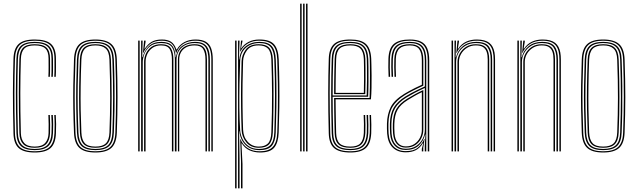

<svg xmlns="http://www.w3.org/2000/svg" viewBox="-20 -820 3457 1040"><path d="M168 6Q108 6 81.2 -18.1Q54.5 -42.2 53 -98Q51.2 -161.2 50.6 -215.1Q50 -269 50 -317Q50 -365 50.9 -410.1Q51.8 -455.2 53 -501Q54.5 -556.8 80.9 -581.4Q107.2 -606 168 -606Q229.8 -606 256.4 -581.9Q283 -557.8 283 -502Q283 -479.5 283.2 -455.1Q283.5 -430.8 282 -404H274Q275.5 -431 275.2 -454Q275 -477 275 -502Q275 -554.2 250.2 -576.9Q225.5 -599.5 168 -599.5Q110.5 -599.5 86.5 -575.9Q62.5 -552.2 61 -500.8Q59.8 -455 58.9 -409.8Q58 -364.5 58 -316.6Q58 -268.8 58.6 -215Q59.2 -161.2 61 -98.2Q62.2 -46.8 87.2 -23.6Q112.2 -0.5 168 -0.5Q223.2 -0.5 248.1 -23.6Q273 -46.8 275 -98.2Q276 -120 276 -143.1Q276 -166.2 274 -197H282Q283.8 -171 284 -147.8Q284.2 -124.5 283 -98Q280.8 -42.2 254.1 -18.1Q227.5 6 168 6ZM168 -6.8Q116.2 -6.8 93.2 -28.9Q70.2 -51 69 -98.5Q67.2 -162 66.6 -215.9Q66 -269.8 66 -317.4Q66 -365 66.9 -409.9Q67.8 -454.8 69 -500.5Q70.2 -549.8 93.1 -571.5Q116 -593.2 168 -593.2Q221 -593.2 244 -572.1Q267 -551 267 -502Q267 -477 267.2 -454Q267.5 -431 266 -404H258Q259.5 -431 259.2 -454Q259 -477 259 -502Q259 -547.5 237.9 -567.1Q216.8 -586.8 168 -586.8Q118 -586.8 98.1 -565.5Q78.2 -544.2 77 -500.2Q75.8 -454.2 74.9 -409.4Q74 -364.5 74 -317Q74 -269.5 74.6 -215.9Q75.2 -162.2 77 -98.8Q78.2 -55.5 99.4 -34.4Q120.5 -13.2 168 -13.2Q215.5 -13.2 236.4 -34.6Q257.2 -56 259 -99Q260.2 -124.5 260 -146.4Q259.8 -168.2 258 -197H266Q268 -166 268 -143.6Q268 -121.2 267 -98.5Q265.2 -51 242.1 -28.9Q219 -6.8 168 -6.8ZM168 -19.5Q124.5 -19.5 105.4 -39.6Q86.2 -59.8 85 -98.8Q83.2 -162.5 82.6 -216.2Q82 -270 82 -317.5Q82 -365 82.9 -409.8Q83.8 -454.5 85 -500.2Q86.2 -542.8 105.2 -561.6Q124.2 -580.5 168 -580.5Q212.5 -580.5 231.8 -562.2Q251 -544 251 -502Q251 -481.5 251.2 -456.4Q251.5 -431.2 250 -404H242Q243.5 -431.2 243.2 -456.4Q243 -481.5 243 -502Q243 -540.8 225.6 -557.4Q208.2 -574 168 -574Q127.5 -574 110.9 -556.2Q94.2 -538.5 93 -500Q91.8 -454.2 90.9 -409.4Q90 -364.5 90 -317Q90 -269.5 90.6 -216Q91.2 -162.5 93 -99Q94 -64.2 111.4 -45.1Q128.8 -26 168 -26Q206.8 -26 224.4 -45.2Q242 -64.5 243 -99.5Q243.8 -124.8 243.5 -147.8Q243.2 -170.8 242 -197H250Q251.5 -165.8 251.6 -144.8Q251.8 -123.8 251 -99.2Q249.8 -60 230.4 -39.8Q211 -19.5 168 -19.5Z M496.8 6Q437 6 410 -18.9Q383 -43.8 380.8 -101Q378 -169.5 377 -232Q376 -294.5 377 -359Q378 -423.5 380.8 -498Q383 -556 410.1 -581Q437.2 -606 496.8 -606Q555 -606 582.8 -581.6Q610.5 -557.2 612.8 -498Q616.8 -387.2 616.6 -293.5Q616.5 -199.8 612.8 -101Q610.5 -43.8 583.5 -18.9Q556.5 6 496.8 6ZM496.8 -0.5Q552.5 -0.5 577.6 -23.9Q602.8 -47.2 604.8 -101.2Q608.5 -200 608.6 -293.6Q608.8 -387.2 604.8 -497.8Q602.8 -552.2 577.6 -575.9Q552.5 -599.5 496.8 -599.5Q441 -599.5 415.9 -575.9Q390.8 -552.2 388.8 -497.8Q386 -424 385 -359.5Q384 -295 385 -232.4Q386 -169.8 388.8 -101.2Q390.8 -47.8 415.8 -24.1Q440.8 -0.5 496.8 -0.5ZM496.8 -6.8Q444.5 -6.8 421.6 -29.1Q398.8 -51.5 396.8 -101.5Q394 -170.2 393 -232.4Q392 -294.5 393 -358.8Q394 -423 396.8 -497.5Q398.8 -548.2 421.8 -570.8Q444.8 -593.2 496.8 -593.2Q546.2 -593.2 570.6 -571.9Q595 -550.5 596.8 -497.2Q599.5 -421 600.2 -353.5Q601 -286 600.1 -223.9Q599.2 -161.8 596.8 -101.8Q595 -50.8 571.6 -28.8Q548.2 -6.8 496.8 -6.8ZM496.8 -13.2Q544.2 -13.2 565.6 -33.9Q587 -54.5 588.8 -102Q592.5 -201.5 592.6 -294.1Q592.8 -386.8 588.8 -497Q587 -546.2 565 -566.5Q543 -586.8 496.8 -586.8Q449.5 -586.8 428.1 -566Q406.8 -545.2 404.8 -497.2Q402 -423.2 401 -358.9Q400 -294.5 401 -232.1Q402 -169.8 404.8 -102Q406.8 -54.5 428 -33.9Q449.2 -13.2 496.8 -13.2ZM496.8 -19.5Q453.5 -19.5 434 -38.8Q414.5 -58 412.8 -102.2Q410.2 -164 409.1 -224.5Q408 -285 408.9 -351.5Q409.8 -418 412.8 -497.2Q414.5 -541.8 434.1 -561.1Q453.8 -580.5 496.8 -580.5Q540 -580.5 559.5 -561Q579 -541.5 580.8 -496.8Q584.8 -386.2 584.8 -294.2Q584.8 -202.2 580.8 -102.2Q579 -58 559.5 -38.8Q540 -19.5 496.8 -19.5ZM496.8 -26Q535.5 -26 553.4 -43.6Q571.2 -61.2 572.8 -102.5Q576.5 -197.5 576.8 -289.6Q577 -381.8 572.8 -496.5Q571.2 -539.8 552.6 -556.9Q534 -574 496.8 -574Q457.5 -574 440 -556Q422.5 -538 420.8 -497Q417.8 -417 416.9 -350.6Q416 -284.2 417.1 -224.2Q418.2 -164.2 420.8 -102.5Q422.5 -62.8 439.4 -44.4Q456.2 -26 496.8 -26Z M1124.8 0V-497.5Q1124.8 -530.5 1117.1 -553.2Q1109.5 -576 1090.6 -587.8Q1071.8 -599.5 1038 -599.5Q999.5 -599.5 972.9 -582.1Q946.2 -564.8 934.8 -533.5H933Q926.8 -569 908.9 -584.2Q891 -599.5 856 -599.5Q816 -599.5 793 -581.1Q770 -562.8 756.2 -533.8H754.2L760.5 -600H768.5V-593.2L762.5 -556.5H764.5Q780.8 -581.8 802.2 -593.9Q823.8 -606 856.8 -606Q888 -606 906.5 -593.9Q925 -581.8 935.2 -552.2H937.8Q952.5 -578.2 979 -592.1Q1005.5 -606 1038.8 -606Q1075.2 -606 1095.6 -593.4Q1116 -580.8 1124.2 -556.6Q1132.5 -532.5 1132.5 -497.5V0ZM728.5 0V-600H736.5V0ZM760.5 0V-484.5Q760.5 -507 770.1 -529.1Q779.8 -551.2 800.1 -565.9Q820.5 -580.5 852.5 -580.5Q892.2 -580.5 905.8 -558.2Q919.2 -536 919.2 -497.5V0H911.2V-497.5Q911.2 -533 899.4 -553.5Q887.5 -574 852 -574Q825 -574 806.4 -561.1Q787.8 -548.2 778.1 -527.8Q768.5 -507.2 768.5 -484.5V0ZM744.5 0V-600H752.5L750.5 -510.2H752.5Q762 -546 786.2 -569.6Q810.5 -593.2 854.2 -593.2Q893 -593.2 911 -574Q929 -554.8 931.2 -510.2H932.8Q939.5 -552.5 968.6 -572.9Q997.8 -593.2 1036.2 -593.2Q1067.5 -593.2 1085 -582.1Q1102.5 -571 1109.6 -549.6Q1116.8 -528.2 1116.8 -497.5V0H1108.8V-497.5Q1108.8 -540.8 1093.5 -563.8Q1078.2 -586.8 1035.5 -586.8Q1003.8 -586.8 981.6 -574.5Q959.5 -562.2 947.9 -542Q936.2 -521.8 936.2 -497.5V0H927.2V-497.5Q927.2 -540.8 911.8 -563.8Q896.2 -586.8 853.5 -586.8Q815 -586.8 793.1 -569.1Q771.2 -551.5 762.2 -527.5Q753.2 -503.5 753.2 -484.5V0ZM943.8 0V-497.5Q943.8 -522.2 954.1 -540.9Q964.5 -559.5 984.8 -570Q1005 -580.5 1034.5 -580.5Q1061 -580.5 1075.4 -570.4Q1089.8 -560.2 1095.4 -541.8Q1101 -523.2 1101 -497.5V0H1093V-497.5Q1093 -534.5 1080.6 -554.2Q1068.2 -574 1034 -574Q1007.2 -574 988.6 -564Q970 -554 960.4 -536.8Q950.8 -519.5 950.8 -497.5V0Z M1285.5 200V54.5L1281 -66H1283Q1294.8 -35.8 1321.5 -18.1Q1348.2 -0.5 1386.8 -0.5Q1435.2 -0.5 1457.5 -24.1Q1479.8 -47.8 1481.8 -102.2Q1484.5 -173.5 1485.2 -238.8Q1486 -304 1485.1 -367.6Q1484.2 -431.2 1481.8 -497.2Q1479.8 -552.5 1457.1 -576Q1434.5 -599.5 1383.8 -599.5Q1349 -599.5 1322.9 -584.4Q1296.8 -569.2 1282.5 -541.2H1280.5L1285.5 -600H1293.5L1293.2 -595.8L1285.5 -558.8H1287.5Q1301 -579.8 1326.1 -592.9Q1351.2 -606 1385.2 -606Q1441.8 -606 1464.8 -579.8Q1487.8 -553.5 1489.8 -497.5Q1492.5 -426 1493.2 -363.1Q1494 -300.2 1493.1 -237.2Q1492.2 -174.2 1489.5 -101.8Q1487.5 -47.5 1465.8 -20.8Q1444 6 1388.8 6Q1357.8 6 1331.8 -5.6Q1305.8 -17.2 1289.5 -43.5H1287.8L1293.5 68V200ZM1253.5 200V-600H1261.5V200ZM1269.5 200V-600H1277.5L1274.2 -498H1276.2Q1279.8 -544 1310.2 -568.6Q1340.8 -593.2 1384.5 -593.2Q1432.2 -593.2 1452.1 -570.1Q1472 -547 1473.8 -497.2Q1476.5 -425.8 1477.2 -363Q1478 -300.2 1477.1 -237.4Q1476.2 -174.5 1473.5 -102Q1471.8 -53.5 1452.4 -30.1Q1433 -6.8 1385.8 -6.8Q1337.2 -6.8 1308.9 -36Q1280.5 -65.2 1277 -109H1275.2L1277.5 39.5V200ZM1382.2 -13.2Q1424 -13.2 1444 -33.5Q1464 -53.8 1465.8 -103Q1469.5 -206.5 1469.6 -301.6Q1469.8 -396.8 1465.8 -497.5Q1464 -543.5 1445.9 -565.1Q1427.8 -586.8 1383.5 -586.8Q1357 -586.8 1334 -576Q1311 -565.2 1296.5 -543.9Q1282 -522.5 1280.8 -490.2Q1278.5 -430.5 1277.2 -365.6Q1276 -300.8 1276.6 -236.8Q1277.2 -172.8 1280.8 -115Q1282.2 -90.8 1293.6 -67.2Q1305 -43.8 1327 -28.5Q1349 -13.2 1382.2 -13.2ZM1382 -19.5Q1338.2 -19.5 1314.2 -48.9Q1290.2 -78.2 1288.8 -115Q1286.5 -173.8 1285.8 -240.1Q1285 -306.5 1285.9 -371Q1286.8 -435.5 1288.5 -488.8Q1289.8 -521.8 1311 -551.1Q1332.2 -580.5 1381.2 -580.5Q1420.5 -580.5 1438.2 -561.2Q1456 -542 1457.8 -497.8Q1460.2 -434.2 1461.1 -371.1Q1462 -308 1461.2 -242Q1460.5 -176 1457.8 -103.2Q1456 -58.5 1438.4 -39Q1420.8 -19.5 1382 -19.5ZM1381.8 -26Q1414.2 -26 1431.2 -42.8Q1448.2 -59.5 1449.8 -103.5Q1454 -215.2 1453.6 -311.2Q1453.2 -407.2 1449.8 -497.5Q1448 -539.8 1431.5 -556.9Q1415 -574 1380.8 -574Q1337 -574 1317.4 -546.8Q1297.8 -519.5 1296.8 -490Q1294.8 -432.5 1293.9 -367.9Q1293 -303.2 1293.8 -238.6Q1294.5 -174 1296.8 -116.5Q1298.5 -77.2 1322.1 -51.6Q1345.8 -26 1381.8 -26Z M1637.8 0V-800H1645.8V0ZM1605.8 0V-800H1613.8V0ZM1621.8 0V-800H1629.8V0Z M1877.8 6Q1816.8 6 1789.5 -18.1Q1762.2 -42.2 1760.8 -98Q1759 -161.2 1758.4 -215.1Q1757.8 -269 1757.8 -317Q1757.8 -365 1758.6 -410.1Q1759.5 -455.2 1760.8 -501Q1762.2 -556.2 1788.9 -581.1Q1815.5 -606 1877.8 -606Q1936 -606 1962.1 -581.9Q1988.2 -557.8 1990.8 -502Q1991 -493.5 1991.8 -469Q1992.5 -444.5 1992.8 -411.5Q1993 -378.5 1992.4 -344.2Q1991.8 -310 1989.2 -282H1797.8Q1798 -251.8 1798.4 -222.4Q1798.8 -193 1799.4 -162.6Q1800 -132.2 1800.8 -99Q1802 -60.2 1819.5 -43.1Q1837 -26 1877.8 -26Q1915.5 -26 1932.1 -43.5Q1948.8 -61 1950.8 -100Q1951.8 -119 1951.4 -148.6Q1951 -178.2 1949.8 -197H1957.8Q1959.2 -173.2 1959.4 -144Q1959.5 -114.8 1958.8 -99.5Q1956.5 -56.8 1937.6 -38.1Q1918.8 -19.5 1877.8 -19.5Q1833.2 -19.5 1813.6 -38Q1794 -56.5 1792.8 -98.8Q1791.8 -137 1791.1 -168.9Q1790.5 -200.8 1790.2 -230Q1790 -259.2 1789.8 -289H1981.8Q1983 -314.5 1983.5 -347.6Q1984 -380.8 1983.9 -413Q1983.8 -445.2 1983.5 -469.5Q1983.2 -493.8 1982.8 -501.8Q1980.5 -554.8 1955.8 -577.1Q1931 -599.5 1877.8 -599.5Q1819 -599.5 1794.6 -575.9Q1770.2 -552.2 1768.8 -500.8Q1767.5 -455 1766.6 -409.8Q1765.8 -364.5 1765.8 -316.6Q1765.8 -268.8 1766.4 -215Q1767 -161.2 1768.8 -98.2Q1770 -46 1795.4 -23.2Q1820.8 -0.5 1877.8 -0.5Q1931.2 -0.5 1955.6 -23.2Q1980 -46 1982.8 -98.5Q1983.2 -107.2 1983.4 -124.9Q1983.5 -142.5 1983.1 -162.2Q1982.8 -182 1981.8 -197H1989.8Q1991.2 -174.8 1991.4 -144.2Q1991.5 -113.8 1990.8 -98Q1987.8 -42.2 1961.5 -18.1Q1935.2 6 1877.8 6ZM1877.8 -6.8Q1825 -6.8 1801.5 -28.1Q1778 -49.5 1776.8 -98.5Q1775 -162 1774.4 -215.9Q1773.8 -269.8 1773.8 -317.4Q1773.8 -365 1774.6 -409.9Q1775.5 -454.8 1776.8 -500.5Q1778 -549.5 1801.1 -571.4Q1824.2 -593.2 1877.8 -593.2Q1927.8 -593.2 1950.2 -571.9Q1972.8 -550.5 1974.8 -501.2Q1975.2 -490.8 1975.8 -455.5Q1976.2 -420.2 1976 -376.5Q1975.8 -332.8 1974 -296H1781.8Q1781.8 -253.2 1782.5 -203.2Q1783.2 -153.2 1784.8 -98.8Q1786 -53 1807.6 -33.1Q1829.2 -13.2 1877.8 -13.2Q1923 -13.2 1943.6 -33.2Q1964.2 -53.2 1966.8 -99.2Q1967.5 -112.8 1967.4 -143.2Q1967.2 -173.8 1965.8 -197H1973.8Q1975.2 -174.5 1975.4 -143.6Q1975.5 -112.8 1974.8 -98.8Q1972.2 -49.5 1949.6 -28.1Q1927 -6.8 1877.8 -6.8ZM1781.8 -303H1966.2Q1967.8 -342.8 1967.9 -384.4Q1968 -426 1967.6 -458.1Q1967.2 -490.2 1966.8 -501Q1964.8 -546.5 1944.5 -566.6Q1924.2 -586.8 1877.8 -586.8Q1827 -586.8 1806.5 -565.8Q1786 -544.8 1784.8 -500.2Q1783.2 -449.8 1782.5 -400.8Q1781.8 -351.8 1781.8 -303ZM1789.8 -310Q1789.8 -342.5 1790.1 -372.5Q1790.5 -402.5 1791.1 -433.6Q1791.8 -464.8 1792.8 -500.2Q1794 -543.2 1813.8 -561.9Q1833.5 -580.5 1877.8 -580.5Q1921 -580.5 1939 -561.1Q1957 -541.8 1958.8 -500.8Q1959.2 -488.5 1959.6 -457.2Q1960 -426 1959.9 -386.6Q1959.8 -347.2 1958.5 -310ZM1797.8 -317H1950.8Q1951.8 -354.8 1951.9 -392.6Q1952 -430.5 1951.6 -459.8Q1951.2 -489 1950.8 -500.2Q1949 -539.8 1932.1 -556.9Q1915.2 -574 1877.8 -574Q1837.2 -574 1819.6 -556.8Q1802 -539.5 1800.8 -500Q1799.8 -466 1799.1 -435.4Q1798.5 -404.8 1798.2 -375.8Q1798 -346.8 1797.8 -317Z M2297 0V-492Q2297 -549.5 2274.5 -574.5Q2252 -599.5 2200 -599.5Q2146.5 -599.5 2120.4 -577.6Q2094.2 -555.8 2092 -501.8Q2091 -479.8 2091.4 -454.5Q2091.8 -429.2 2093 -404H2085Q2083.8 -429.8 2083.4 -454.9Q2083 -480 2084 -502Q2086.2 -560 2114.6 -583Q2143 -606 2200 -606Q2237.5 -606 2260.6 -594.5Q2283.8 -583 2294.4 -557.9Q2305 -532.8 2305 -492V0ZM2178 -14.2Q2211.5 -14.2 2234.5 -29.6Q2257.5 -45 2269.4 -68.5Q2281.2 -92 2281.2 -116.5V-343.5Q2251.8 -330.5 2225.9 -316.9Q2200 -303.2 2181.8 -292Q2138.8 -265.5 2120 -233.6Q2101.2 -201.8 2100 -150Q2099.8 -134 2099.9 -123.1Q2100 -112.2 2101 -96.8Q2104 -56.5 2124.2 -35.4Q2144.5 -14.2 2178 -14.2ZM2178 -20.5Q2147.2 -20.5 2129.5 -40.6Q2111.8 -60.8 2109 -97.8Q2107.8 -115.5 2107.8 -125.4Q2107.8 -135.2 2108 -149.5Q2109.2 -199.8 2127 -230Q2144.8 -260.2 2186.2 -285.8Q2205.5 -297.5 2228.1 -310Q2250.8 -322.5 2273 -332.5V-116.5Q2273 -94 2262.5 -71.9Q2252 -49.8 2231 -35.1Q2210 -20.5 2178 -20.5ZM2178 -27Q2205.2 -27 2224.6 -39.9Q2244 -52.8 2254.5 -73.2Q2265 -93.8 2265 -116.5V-320.8Q2244.8 -311.2 2227 -301Q2209.2 -290.8 2190 -279Q2150.5 -254.8 2133.9 -225.9Q2117.2 -197 2116 -149.2Q2115.8 -136.8 2115.8 -126Q2115.8 -115.2 2117 -97.5Q2119.5 -63.8 2135.2 -45.4Q2151 -27 2178 -27ZM2178 5Q2133.5 5 2107.1 -20.9Q2080.8 -46.8 2077 -96Q2076 -111 2075.9 -123.1Q2075.8 -135.2 2076 -151Q2077.2 -201 2096.2 -239.5Q2115.2 -278 2169.2 -311.2Q2182.5 -319.2 2197.5 -327.5Q2212.5 -335.8 2229.4 -344.1Q2246.2 -352.5 2265 -360.8V-492Q2265 -535 2250 -554.5Q2235 -574 2200 -574Q2161.8 -574 2143.6 -556.8Q2125.5 -539.5 2124 -500.5Q2123 -478.5 2123.4 -454.2Q2123.8 -430 2125 -404H2117Q2115.5 -433 2115.4 -457Q2115.2 -481 2116 -500.8Q2117.8 -542.5 2137.4 -561.5Q2157 -580.5 2200 -580.5Q2239 -580.5 2256 -559.5Q2273 -538.5 2273 -492V-355.8Q2244.2 -343 2217.5 -329.4Q2190.8 -315.8 2173.2 -304.8Q2127 -276.2 2106.1 -241.1Q2085.2 -206 2084 -150.8Q2083.8 -135 2083.9 -123.4Q2084 -111.8 2085 -96.2Q2088.5 -50.5 2112.6 -26Q2136.8 -1.5 2178 -1.5Q2220.2 -1.5 2242.9 -20Q2265.5 -38.5 2278 -67.2H2280L2272.8 -20.5V0H2264.8V-13.8L2272.8 -44.5H2270.8Q2254.5 -18 2232.2 -6.5Q2210 5 2178 5ZM2280.8 0V-29.5L2284.5 -90.8H2282.5Q2273.2 -54.8 2247.6 -31.2Q2222 -7.8 2178 -7.8Q2139.5 -7.8 2117.8 -31.4Q2096 -55 2093 -96.8Q2092 -113 2091.9 -124.1Q2091.8 -135.2 2092 -150.2Q2093.2 -204.2 2113.1 -237.6Q2133 -271 2177.8 -298.5Q2190.2 -306.2 2205.9 -314.8Q2221.5 -323.2 2240.5 -332.6Q2259.5 -342 2281.2 -351.8V-492Q2281.2 -542 2262.4 -564.4Q2243.5 -586.8 2200 -586.8Q2152.5 -586.8 2131.2 -566.6Q2110 -546.5 2108 -501Q2107.2 -482.8 2107.4 -457.6Q2107.5 -432.5 2109 -404H2101Q2099.5 -432.2 2099.4 -457.1Q2099.2 -482 2100 -501.2Q2102 -550.5 2125.4 -571.9Q2148.8 -593.2 2200 -593.2Q2247.8 -593.2 2268.4 -569.5Q2289 -545.8 2289 -492V0Z M2653.8 0V-497.5Q2653.8 -522.2 2649.2 -541.2Q2644.8 -560.2 2634.4 -573.2Q2624 -586.2 2606.1 -592.9Q2588.2 -599.5 2561.5 -599.5Q2521.5 -599.5 2494.2 -581.5Q2467 -563.5 2453.8 -533.8H2451.8L2458 -600H2466V-593.2L2460 -556.5H2462Q2479.8 -582.8 2505.4 -594.4Q2531 -606 2562.2 -606Q2585.2 -606 2602.1 -601.4Q2619 -596.8 2630.4 -587.9Q2641.8 -579 2648.6 -565.9Q2655.5 -552.8 2658.5 -535.6Q2661.5 -518.5 2661.5 -497.5V0ZM2426 0V-600H2434V0ZM2458 0V-484.5Q2458 -507.2 2469.8 -529.2Q2481.5 -551.2 2503.9 -565.9Q2526.2 -580.5 2558 -580.5Q2578.8 -580.5 2592.6 -575Q2606.5 -569.5 2614.6 -558.9Q2622.8 -548.2 2626.2 -532.9Q2629.8 -517.5 2629.8 -497.5V0H2621.8V-497.5Q2621.8 -522.2 2616 -539.2Q2610.2 -556.2 2596.4 -565.1Q2582.5 -574 2557.5 -574Q2530.5 -574 2509.9 -561.1Q2489.2 -548.2 2477.6 -527.8Q2466 -507.2 2466 -484.5V0ZM2442 0V-600H2450L2448 -510.2H2450Q2459 -547 2487.4 -570.1Q2515.8 -593.2 2559.8 -593.2Q2609.8 -593.2 2627.8 -568.5Q2645.8 -543.8 2645.8 -497.5V0H2637.8V-497.5Q2637.8 -540.8 2621.1 -563.8Q2604.5 -586.8 2559 -586.8Q2524.5 -586.8 2500.2 -571.6Q2476 -556.5 2463.2 -533Q2450.5 -509.5 2450.5 -484.5V0Z M3010.2 0V-497.5Q3010.2 -522.2 3005.8 -541.2Q3001.2 -560.2 2990.9 -573.2Q2980.5 -586.2 2962.6 -592.9Q2944.8 -599.5 2918 -599.5Q2878 -599.5 2850.8 -581.5Q2823.5 -563.5 2810.2 -533.8H2808.2L2814.5 -600H2822.5V-593.2L2816.5 -556.5H2818.5Q2836.2 -582.8 2861.9 -594.4Q2887.5 -606 2918.8 -606Q2941.8 -606 2958.6 -601.4Q2975.5 -596.8 2986.9 -587.9Q2998.2 -579 3005.1 -565.9Q3012 -552.8 3015 -535.6Q3018 -518.5 3018 -497.5V0ZM2782.5 0V-600H2790.5V0ZM2814.5 0V-484.5Q2814.5 -507.2 2826.2 -529.2Q2838 -551.2 2860.4 -565.9Q2882.8 -580.5 2914.5 -580.5Q2935.2 -580.5 2949.1 -575Q2963 -569.5 2971.1 -558.9Q2979.2 -548.2 2982.8 -532.9Q2986.2 -517.5 2986.2 -497.5V0H2978.2V-497.5Q2978.2 -522.2 2972.5 -539.2Q2966.8 -556.2 2952.9 -565.1Q2939 -574 2914 -574Q2887 -574 2866.4 -561.1Q2845.8 -548.2 2834.1 -527.8Q2822.5 -507.2 2822.5 -484.5V0ZM2798.5 0V-600H2806.5L2804.5 -510.2H2806.5Q2815.5 -547 2843.9 -570.1Q2872.2 -593.2 2916.2 -593.2Q2966.2 -593.2 2984.2 -568.5Q3002.2 -543.8 3002.2 -497.5V0H2994.2V-497.5Q2994.2 -540.8 2977.6 -563.8Q2961 -586.8 2915.5 -586.8Q2881 -586.8 2856.8 -571.6Q2832.5 -556.5 2819.8 -533Q2807 -509.5 2807 -484.5V0Z M3247.2 6Q3187.5 6 3160.5 -18.9Q3133.5 -43.8 3131.2 -101Q3128.5 -169.5 3127.5 -232Q3126.5 -294.5 3127.5 -359Q3128.5 -423.5 3131.2 -498Q3133.5 -556 3160.6 -581Q3187.8 -606 3247.2 -606Q3305.5 -606 3333.2 -581.6Q3361 -557.2 3363.2 -498Q3367.2 -387.2 3367.1 -293.5Q3367 -199.8 3363.2 -101Q3361 -43.8 3334 -18.9Q3307 6 3247.2 6ZM3247.2 -0.5Q3303 -0.5 3328.1 -23.9Q3353.2 -47.2 3355.2 -101.2Q3359 -200 3359.1 -293.6Q3359.2 -387.2 3355.2 -497.8Q3353.2 -552.2 3328.1 -575.9Q3303 -599.5 3247.2 -599.5Q3191.5 -599.5 3166.4 -575.9Q3141.2 -552.2 3139.2 -497.8Q3136.5 -424 3135.5 -359.5Q3134.5 -295 3135.5 -232.4Q3136.5 -169.8 3139.2 -101.2Q3141.2 -47.8 3166.2 -24.1Q3191.2 -0.5 3247.2 -0.5ZM3247.2 -6.8Q3195 -6.8 3172.1 -29.1Q3149.2 -51.5 3147.2 -101.5Q3144.5 -170.2 3143.5 -232.4Q3142.5 -294.5 3143.5 -358.8Q3144.5 -423 3147.2 -497.5Q3149.2 -548.2 3172.2 -570.8Q3195.2 -593.2 3247.2 -593.2Q3296.8 -593.2 3321.1 -571.9Q3345.5 -550.5 3347.2 -497.2Q3350 -421 3350.8 -353.5Q3351.5 -286 3350.6 -223.9Q3349.8 -161.8 3347.2 -101.8Q3345.5 -50.8 3322.1 -28.8Q3298.8 -6.8 3247.2 -6.8ZM3247.2 -13.2Q3294.8 -13.2 3316.1 -33.9Q3337.5 -54.5 3339.2 -102Q3343 -201.5 3343.1 -294.1Q3343.2 -386.8 3339.2 -497Q3337.5 -546.2 3315.5 -566.5Q3293.5 -586.8 3247.2 -586.8Q3200 -586.8 3178.6 -566Q3157.2 -545.2 3155.2 -497.2Q3152.5 -423.2 3151.5 -358.9Q3150.5 -294.5 3151.5 -232.1Q3152.5 -169.8 3155.2 -102Q3157.2 -54.5 3178.5 -33.9Q3199.8 -13.2 3247.2 -13.2ZM3247.2 -19.5Q3204 -19.5 3184.5 -38.8Q3165 -58 3163.2 -102.2Q3160.8 -164 3159.6 -224.5Q3158.5 -285 3159.4 -351.5Q3160.2 -418 3163.2 -497.2Q3165 -541.8 3184.6 -561.1Q3204.2 -580.5 3247.2 -580.5Q3290.5 -580.5 3310 -561Q3329.5 -541.5 3331.2 -496.8Q3335.2 -386.2 3335.2 -294.2Q3335.2 -202.2 3331.2 -102.2Q3329.5 -58 3310 -38.8Q3290.5 -19.5 3247.2 -19.5ZM3247.2 -26Q3286 -26 3303.9 -43.6Q3321.8 -61.2 3323.2 -102.5Q3327 -197.5 3327.2 -289.6Q3327.5 -381.8 3323.2 -496.5Q3321.8 -539.8 3303.1 -556.9Q3284.5 -574 3247.2 -574Q3208 -574 3190.5 -556Q3173 -538 3171.2 -497Q3168.2 -417 3167.4 -350.6Q3166.5 -284.2 3167.6 -224.2Q3168.8 -164.2 3171.2 -102.5Q3173 -62.8 3189.9 -44.4Q3206.8 -26 3247.2 -26Z"/></svg>

Font: Big Shoulders Inline Text Thin Thin
Style: Regular
Weight: 250
Version: Version 2.002